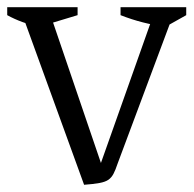

<svg xmlns="http://www.w3.org/2000/svg" viewBox="-20 -506 537 532"><path d="M213 6 38 -476H116L268 -30H251L409 -476H464L306 -53Q300 -35 294.5 -24.5Q289 -14 280.5 -8Q272 -2 256 1Q240 4 213 6ZM89 -432Q64 -437 42 -445Q20 -453 0 -464V-486H195V-464ZM439 -432Q375 -440 314 -464V-486H496V-464Z"/></svg>

Font: Piazzolla Thin Light
Style: Regular
Weight: 300
Version: Version 2.005